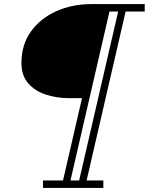

<svg xmlns="http://www.w3.org/2000/svg" viewBox="-20 -770 728 940"><path d="M317 -289.5Q258 -289.5 204.8 -306.8Q151.5 -324 118.2 -362Q85 -400 85 -462Q85 -551 131.2 -615.5Q177.5 -680 255.2 -715Q333 -750 428.5 -750H688.5V-713.5H595L404 113.5H486V150H190.5V113.5H288.5L381.5 -289.5ZM367.5 113.5 558.5 -713.5H516L325 113.5Z"/></svg>

Font: Bodoni* 06pt
Style: Bold Italic
Weight: 700
Italic angle: -13°
Version: Version 2.3